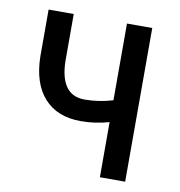

<svg xmlns="http://www.w3.org/2000/svg" viewBox="-65 -590 610 650"><g transform="rotate(10 239.5 -264.5)"><path d="M407.2 0H320.3V-189.5Q272.9 -175.8 223.1 -175.8Q142.1 -175.8 97.2 -225.8Q52.2 -275.9 50.8 -368.7V-528.8H137.2V-366.2Q140.1 -250 223.1 -250Q272 -250 320.3 -264.6V-528.3H407.2Z"/></g></svg>

Font: RobotoCondensed-Regular
Style: Regular
Weight: 400
Designer: Google
Version: Version 2.001201; 2014